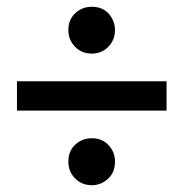

<svg xmlns="http://www.w3.org/2000/svg" viewBox="-20 -578 541 566"><path d="M250.5 -420Q221 -420 201.2 -440.2Q181.5 -460.5 181.5 -489.5Q181.5 -520 201.8 -539Q222 -558 250.5 -558Q283 -558 301 -537Q319 -516 319 -489.5Q319 -460.5 299.5 -440.2Q280 -420 250.5 -420ZM471 -252H30V-338.5H471ZM250.5 -32Q221 -32 201.2 -52.2Q181.5 -72.5 181.5 -101.5Q181.5 -133 202 -151.8Q222.5 -170.5 250.5 -170.5Q281 -170.5 300 -150.2Q319 -130 319 -101.5Q319 -69.5 298.2 -50.8Q277.5 -32 250.5 -32Z"/></svg>

Font: Acari Sans Neue
Style: Bold
Weight: 700
Designer: Alfredo Marco Pradil (font), Cristiano Sobral (main changes)
Foundry: Hanken Design Co. (font), Cristiano Sobral (main changes)
Version: Version 2.459;March 19, 2022;FontCreator 14.0.0.2808 64-bit;